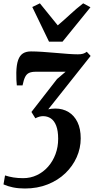

<svg xmlns="http://www.w3.org/2000/svg" viewBox="-48 -858 550 1124"><path d="M97.5 245.5Q59.5 245.5 28 239Q-3.5 232.5 -27.5 221.5L-18.5 169Q4.5 176.5 30.5 180.8Q56.5 185 87.5 185Q131 185 168.2 167.2Q205.5 149.5 233.5 117.8Q261.5 86 277 44.2Q292.5 2.5 292.5 -45Q292.5 -92 281.2 -121.5Q270 -151 250 -164.5Q230 -178 204 -178Q193 -178 181.8 -174.8Q170.5 -171.5 159 -165.5L136 -202.5L286 -395.5L336 -438Q315.5 -438 293.2 -438Q271 -438 248.5 -438Q226 -438 203.8 -438Q181.5 -438 161.5 -438Q137 -438 122.2 -431.2Q107.5 -424.5 99 -407.2Q90.5 -390 84 -358H50.5Q49 -370.5 48 -390.5Q47 -410.5 47.5 -433Q48.5 -478.5 58 -505.8Q67.5 -533 86 -545Q104.5 -557 133.5 -557Q162.5 -557 200 -554.5Q237.5 -552 276.5 -548.5Q315.5 -545 350.2 -542.5Q385 -540 408 -540Q426 -540 438 -543.5Q450 -547 460 -555L482.5 -530.5L234.5 -218Q242.5 -220 252.5 -221.2Q262.5 -222.5 276.5 -222.5Q319.5 -222.5 353 -202.2Q386.5 -182 405.5 -143.2Q424.5 -104.5 424.5 -48Q424.5 9.5 401 62.2Q377.5 115 334.5 156.2Q291.5 197.5 231.2 221.5Q171 245.5 97.5 245.5ZM239 -614 141 -817 185.5 -838.5Q211 -808 237 -775Q263 -742 290 -709.5Q328 -741.5 363.5 -774.5Q399 -807.5 439 -838.5L481.5 -815.5L318 -614Z"/></svg>

Font: Merriweather 48pt
Style: Bold Italic
Weight: 700
Italic angle: -7.8°
Version: Version 2.101